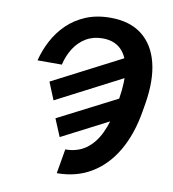

<svg xmlns="http://www.w3.org/2000/svg" viewBox="-100 -824 1010 1124"><g transform="rotate(10 405.5 -262.5)"><path d="M232.4 -418H87.9Q103 -479 133.1 -536.1Q163.1 -593.3 209.5 -638.7Q255.9 -684.1 319.8 -710.9Q383.8 -737.8 466.3 -737.8Q581.5 -737.8 653.3 -681.9Q725.1 -626 751 -523.4Q776.9 -420.9 753.9 -280.3L745.1 -228Q722.2 -91.8 664.6 7.1Q606.9 106 518.3 159.4Q429.7 212.9 313.5 212.9L338.4 67.4Q408.7 67.4 459.2 32Q509.8 -3.4 541.7 -69.6Q573.7 -135.7 589.4 -228L597.7 -281.2Q614.7 -384.8 603 -458.5Q591.3 -532.2 550.8 -571.5Q510.3 -610.8 441.4 -610.8Q386.2 -610.8 343.8 -585.7Q301.3 -560.5 273.2 -516.8Q245.1 -473.1 232.4 -418ZM178.2 -307.6 601.1 -525.9 644.5 -422.9 220.7 -203.6ZM250 -102.1 673.8 -319.3 715.8 -215.8 293.5 2Z"/></g></svg>

Font: Inter Tight
Style: Bold Italic
Weight: 700
Italic angle: -9.39999°
Designer: Rasmus Andersson
Foundry: rsms
Version: Version 3.004